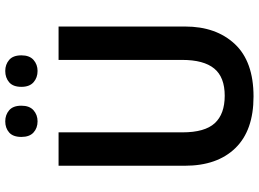

<svg xmlns="http://www.w3.org/2000/svg" viewBox="-144 -808 962 713"><g transform="rotate(-90 336.5 -451.0)"><path d="M595 -244Q595 -129 530 -59.5Q465 10 335 10Q209 10 143.5 -57.5Q78 -125 78 -245V-714H202V-254Q202 -171 236 -134Q270 -97 338 -97Q407 -97 439 -136Q471 -175 471 -255V-714H595ZM185 -852Q185 -883 201.5 -897.5Q218 -912 243 -912Q267 -912 284 -897.5Q301 -883 301 -852Q301 -822 284 -807Q267 -792 243 -792Q218 -792 201.5 -807Q185 -822 185 -852ZM371 -852Q371 -883 388 -897.5Q405 -912 430 -912Q454 -912 471 -897.5Q488 -883 488 -852Q488 -822 471 -807Q454 -792 430 -792Q405 -792 388 -807Q371 -822 371 -852Z"/></g></svg>

Font: Noto Sans SemiCondensed SemiBold
Style: Regular
Weight: 600
Width: 4
Designer: Monotype Design Team
Foundry: Monotype Imaging Inc.
Version: Version 2.013; ttfautohint (v1.8.4.7-5d5b)